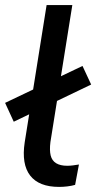

<svg xmlns="http://www.w3.org/2000/svg" viewBox="-39 -725 378 754"><path d="M193 9Q114 9 79.5 -35.5Q45 -80 58 -166L144 -705H245L159 -167Q155 -135 160 -114.5Q165 -94 181.5 -84Q198 -74 225 -74Q236 -74 247.5 -75.5Q259 -77 271 -79L256 1Q242 5 225.5 7Q209 9 193 9ZM15 -247 -19 -321 285 -466 319 -393Z"/></svg>

Font: Nunito Sans 12pt SemiBold
Style: Italic
Weight: 600
Italic angle: -9°
Designer: Vernon Adams
Foundry: Vernon Adams
Version: Version 3.101;gftools[0.9.27]